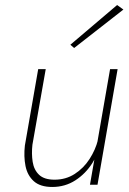

<svg xmlns="http://www.w3.org/2000/svg" viewBox="-20 -735 515 764"><path d="M338 0H368L448 -460H418ZM109 -159 162 -460H132L79 -156Q74 -112 81.5 -74.5Q89 -37 114.5 -14Q140 9 188 9Q239 9 280 -17.5Q321 -44 348 -87Q375 -130 385 -179H370Q360 -139 336.5 -102.5Q313 -66 277.5 -43Q242 -20 197 -20Q156 -20 135.5 -39.5Q115 -59 110 -91Q105 -123 109 -159ZM471 -697 446 -715 260 -557 275 -544Z"/></svg>

Font: Jost ExtraLight
Style: Italic
Weight: 250
Italic angle: -5°
Version: Version 3.710